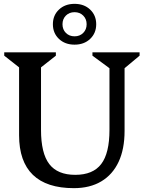

<svg xmlns="http://www.w3.org/2000/svg" viewBox="-20 -962 748 998"><path d="M549 -607.4 460.5 -672.6V-690H705.6V-672.6L627.5 -607.4V-281.3Q627.5 -187 596.5 -120.7Q565.4 -54.3 506.3 -19.1Q447.2 16 364 16Q222.7 16 150.9 -53.2Q79.2 -122.5 79.2 -259.1V-611.8L2 -672.6V-690H270.4V-672.6L193.2 -611.8V-287Q193.2 -165.6 236 -109.4Q278.9 -53.2 371.1 -53.2Q463.3 -53.2 506.1 -109.4Q549 -165.6 549 -287ZM367.5 -729.9Q317.9 -729.9 286.4 -759.8Q254.9 -789.7 254.9 -836Q254.9 -882.4 286.5 -912.2Q318 -942 367.6 -942Q417.2 -942 448.6 -912.2Q480.1 -882.3 480.1 -836Q480.1 -789.7 448.6 -759.8Q417.1 -729.9 367.5 -729.9ZM367.6 -773.2Q394.9 -773.2 412.6 -791Q430.3 -808.7 430.3 -836Q430.3 -863.3 412.5 -881Q394.8 -898.7 367.5 -898.7Q340.2 -898.7 322.5 -881Q304.8 -863.3 304.8 -835.9Q304.8 -808.6 322.5 -790.9Q340.2 -773.2 367.6 -773.2Z"/></svg>

Font: Platypi Light
Style: Regular
Weight: 300
Designer: David Sargent
Foundry: Bolt Cutter Type
Version: Version 1.200